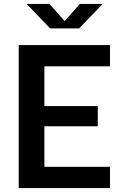

<svg xmlns="http://www.w3.org/2000/svg" viewBox="-20 -960 660 980"><path d="M75.5 0H541.5V-108.5H206.5V-315.5H479V-418.5H206.5V-621.5H541.5V-730H75.5ZM116 -940H232.5L310 -852L387.5 -940H504L384 -815H236Z"/></svg>

Font: Monaspace Neon SemiBold
Style: Regular
Weight: 600
Designer: Riley Cran & the Lettermatic Team
Foundry: Lettermatic
Version: Version 1.200 (Monaspace Neon)